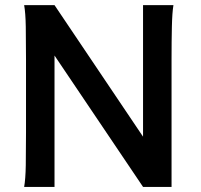

<svg xmlns="http://www.w3.org/2000/svg" viewBox="-20 -733 787 753"><path d="M105 -647 193.8 -712.9 629.9 -64.9 541 0ZM541 0V-712.9H660.2Q655.3 -683.6 654.1 -628.2Q652.8 -572.8 652.8 -500.5V0ZM193.8 -712.9V0H74.7Q80.1 -29.3 81.1 -84.7Q82 -140.1 82 -212.4V-500.5Q82 -572.8 81.1 -628.2Q80.1 -683.6 74.7 -712.9Z"/></svg>

Font: Kanchenjunga
Style: Bold
Weight: 700
Designer: Becca Hirsbrunner Spalinger
Foundry: SIL International
Version: Version 2.001